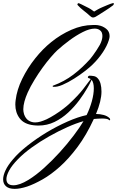

<svg xmlns="http://www.w3.org/2000/svg" viewBox="-60 -845 748 1228"><path d="M662 -825Q668 -827 668 -820Q668 -816 663 -811Q641 -794 612.5 -776Q584 -758 570 -749Q560 -742 551 -737.5Q542 -733 535 -733Q528 -733 522 -738Q516 -743 511 -747Q501 -757 477 -775.5Q453 -794 438 -811Q435 -814 435 -817Q435 -820 438 -822.5Q441 -825 443 -825Q444 -825 459 -818Q474 -811 491 -802Q508 -794 520 -786.5Q532 -779 542 -771Q552 -777 565 -784.5Q578 -792 597 -800Q609 -805 629 -813.5Q649 -822 662 -825ZM34 363Q-3 363 -21.5 346.5Q-40 330 -40 302Q-40 277 -24.5 244Q-9 211 23 174Q58 132 115 87Q172 42 238 2Q303 -37 370.5 -67Q438 -97 494 -109Q515 -152 527.5 -197.5Q540 -243 540 -280Q540 -316 526 -335L514 -310Q511 -305 507.5 -298Q504 -291 499 -283Q478 -246 447 -204Q416 -162 376 -125Q336 -88 288.5 -65Q241 -42 186 -42Q178 -42 170 -42.5Q162 -43 154 -44Q94 -51 66 -88Q38 -125 38 -176Q38 -183 38.5 -190Q39 -197 40 -204Q48 -271 82 -340.5Q116 -410 165 -471.5Q214 -533 268 -576Q327 -624 396.5 -654.5Q466 -685 534 -685Q543 -685 552 -685Q561 -685 570 -683Q596 -679 618.5 -661.5Q641 -644 641 -614Q641 -603 636 -588Q625 -552 597.5 -510.5Q570 -469 532 -432Q516 -416 484 -391Q452 -366 414 -342Q376 -318 340 -302.5Q304 -287 279 -290Q277 -291 277 -294Q277 -297 279 -297Q352 -324 409 -367.5Q466 -411 517 -468Q524 -476 535.5 -492Q547 -508 559 -526Q571 -544 579 -559Q595 -590 595 -615Q595 -627 591 -637Q587 -647 576 -654Q563 -662 546 -662Q513 -662 469.5 -640Q426 -618 383 -586Q340 -554 306 -523Q289 -507 264 -478Q239 -449 212.5 -412.5Q186 -376 161 -335Q135 -293 117 -253Q104 -224 96.5 -196.5Q89 -169 89 -146Q89 -131 94 -114Q104 -86 123 -74Q142 -62 165 -62Q182 -62 200 -67.5Q218 -73 238 -82Q263 -94 291.5 -112Q320 -130 344 -148.5Q368 -167 381 -179Q441 -235 472 -275.5Q503 -316 520 -339Q517 -342 511 -344Q502 -345 502 -351Q502 -358 512 -361Q523 -361 539 -358.5Q555 -356 566 -343Q589 -317 589 -259Q589 -200 554 -116Q580 -116 603.5 -109.5Q627 -103 641 -89Q646 -82 644 -77.5Q642 -73 637 -78Q632 -83 620 -85Q608 -87 593 -87Q580 -87 565.5 -86Q551 -85 540 -84Q492 20 436 95Q380 170 323 221Q266 272 212 302.5Q158 333 114 348Q68 363 34 363ZM26 340Q65 340 121 306Q170 276 222.5 228.5Q275 181 323 128Q371 75 411 22Q451 -31 474 -70Q427 -57 370 -31.5Q313 -6 254.5 27Q196 60 144 97.5Q92 135 55 173Q16 213 -1.5 245.5Q-19 278 -19 300Q-19 340 26 340Z"/></svg>

Font: Birthstone Bounce
Style: Regular
Weight: 400
Designer: Robert E. Leuschke
Foundry: Rob Leuschke
Version: Version 1.010; ttfautohint (v1.8.3)